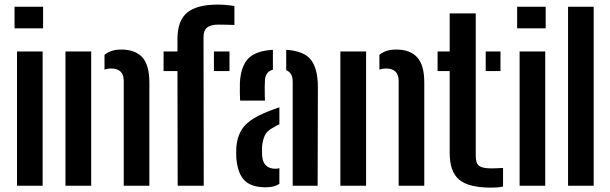

<svg xmlns="http://www.w3.org/2000/svg" viewBox="-20 -830 2724 858"><path d="M45 -703.5V-800H172.5V-703.5ZM56 0V-600H170.5V0Z M533 0V-470.5Q532 -524 475.5 -524Q462 -524 447 -519V-585Q461 -596.5 479 -602.5Q497 -608.5 522.5 -608.5Q584 -608.5 615.8 -574Q647.5 -539.5 647.5 -461V0ZM272.5 0V-600H387.5V0Z M711 -512.5V-600H773V-655.5Q773 -738 816.5 -773.8Q860 -809.5 953.5 -809.5Q969.5 -809.5 989.8 -807.8Q1010 -806 1027.5 -803V-718.5Q1010.5 -719 992 -719.5Q973.5 -720 954 -720Q922 -720 905.8 -707Q889.5 -694 889.5 -664.5L890.5 0H774L773 -512.5ZM936 -512.5V-600H1005.5V-512.5Z M1053 -380.5Q1052 -394 1051.8 -415.5Q1051.5 -437 1052 -457.5Q1055 -529.5 1087.2 -566Q1119.5 -602.5 1199.5 -607.5V-518.5Q1166 -510 1164 -471Q1163 -461 1163 -441.8Q1163 -422.5 1163.2 -404.5Q1163.5 -386.5 1164 -380.5ZM1288 0V-464.5Q1288 -505.5 1259 -516V-607.5Q1339.5 -602 1370 -562.2Q1400.5 -522.5 1400.5 -440L1399.5 0ZM1036 -124Q1035.5 -134.5 1035.5 -147.5Q1035.5 -160.5 1036 -171Q1040.5 -228.5 1070.5 -264.8Q1100.5 -301 1177 -331.5Q1204 -342.5 1228.5 -350.5V-274.5Q1222.5 -272 1216.5 -268.8Q1210.5 -265.5 1204 -261.5Q1172 -246 1162 -221.5Q1152 -197 1151 -170.5Q1150.5 -148 1151.5 -132.5Q1156.5 -76 1211 -76Q1221 -76 1228.5 -78.5V-8.5Q1205.5 7 1167 7Q1104 7 1073 -23.5Q1042 -54 1036 -124Z M1761.5 0V-470.5Q1760.5 -524 1704 -524Q1690.5 -524 1675.5 -519V-585Q1689.5 -596.5 1707.5 -602.5Q1725.5 -608.5 1751 -608.5Q1812.5 -608.5 1844.2 -574Q1876 -539.5 1876 -461V0ZM1501 0V-600H1616V0Z M1935.5 -512.5V-600H1989.5V-770H2106V-133.5Q2106 -100 2121 -88.8Q2136 -77.5 2175.5 -77.5Q2190 -77.5 2201.5 -78.2Q2213 -79 2228 -79.5V3.5Q2216 6.5 2203 7.5Q2190 8.5 2175 8.5Q2074.5 8.5 2032 -27Q1989.5 -62.5 1989.5 -147V-512.5ZM2150.5 -512.5V-600H2216.5V-512.5Z M2291 -703.5V-800H2418.5V-703.5ZM2302 0V-600H2416.5V0Z M2518.5 0V-800H2633V0Z"/></svg>

Font: Big Shoulders Stencil Text
Style: Bold
Weight: 700
Designer: Patric King
Foundry: XO Type Co
Version: Version 1.000